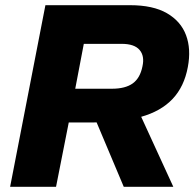

<svg xmlns="http://www.w3.org/2000/svg" viewBox="-20 -720 753 740"><path d="M19 0 155 -700H481Q570 -700 623.5 -669Q677 -638 697 -584.5Q717 -531 704 -462Q690 -386 645 -338.5Q600 -291 523 -269.5Q446 -248 334 -248H245L196 0ZM270 -378H411Q463 -378 491.5 -398.5Q520 -419 529 -464Q538 -504 518 -527.5Q498 -551 449 -551H303ZM457 0 347 -261 514 -292 648 0Z"/></svg>

Font: REM
Style: Bold Italic
Weight: 700
Italic angle: -11°
Designer: Octavio Pardo
Foundry: Ashler Design
Version: Version 1.005;gftools[0.9.28]